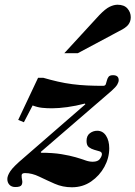

<svg xmlns="http://www.w3.org/2000/svg" viewBox="-20 -779 573 812"><path d="M45 12Q29 12 20 2.5Q11 -7 11 -22Q11 -36 24 -55.5Q37 -75 81 -112L341 -338L339 -341Q301 -331 264.5 -326Q228 -321 200 -321Q178 -321 158.5 -323Q139 -325 118 -333L81 -262L57 -272L141 -450H163Q194 -441 224.5 -434Q255 -427 286 -423Q317 -419 349 -417.5Q381 -416 416 -416Q425 -416 427.5 -423Q430 -430 432 -438.5Q434 -447 439 -454Q444 -461 458 -461Q482 -461 482 -440Q482 -432 476 -421.5Q470 -411 452 -395L153 -137V-133Q204 -133 240 -127Q276 -121 300 -114Q324 -107 340.5 -101Q357 -95 372 -95Q394 -95 402.5 -107Q411 -119 411 -127Q411 -136 401 -139Q391 -142 378.5 -145.5Q366 -149 356 -156.5Q346 -164 346 -183Q346 -205 360 -215.5Q374 -226 391 -226Q415 -226 428.5 -205Q442 -184 442 -152Q442 -111 421.5 -73.5Q401 -36 365.5 -11.5Q330 13 284 13Q245 13 211 -2Q177 -17 146 -32Q115 -47 86 -47Q72 -47 71.5 -38Q71 -29 73.5 -17.5Q76 -6 71.5 3Q67 12 45 12ZM252 -554 400 -715Q426 -742 444 -750.5Q462 -759 477 -759Q505 -759 519 -743Q533 -727 533 -706Q533 -688 522.5 -674.5Q512 -661 485 -648L309 -554Z"/></svg>

Font: Libre Bodoni SemiBold
Style: Italic
Weight: 600
Italic angle: -13°
Version: Version 2.003